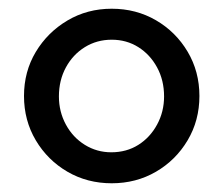

<svg xmlns="http://www.w3.org/2000/svg" viewBox="-20 -731 512 440"><path d="M236 -311Q180 -311 134.5 -337.5Q89 -364 62 -409.5Q35 -455 35 -511Q35 -567 62 -612Q89 -657 134.5 -684Q180 -711 236 -711Q292 -711 337.5 -684.5Q383 -658 410 -612.5Q437 -567 437 -511Q437 -455 410 -409.5Q383 -364 337.5 -337.5Q292 -311 236 -311ZM235 -382Q270 -382 297 -399Q324 -416 340 -445.5Q356 -475 356 -510Q356 -547 340 -576.5Q324 -606 297 -623Q270 -640 236 -640Q202 -640 174.5 -623Q147 -606 131 -576.5Q115 -547 115 -510Q115 -475 131 -445.5Q147 -416 174.5 -399Q202 -382 235 -382Z"/></svg>

Font: Red Hat Display Medium
Style: Regular
Weight: 500
Designer: Pentagram, MCKL
Foundry: Pentagram, MCKL
Version: Version 1.023